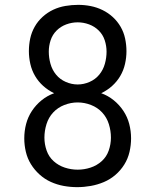

<svg xmlns="http://www.w3.org/2000/svg" viewBox="-20 -763 640 791"><path d="M298 8Q270 8 242.5 3Q215 -2 189.5 -13.5Q164 -25 143 -44Q122 -63 107.5 -86.5Q93 -110 86.5 -137.5Q80 -165 80 -193Q80 -223 87.5 -252Q95 -281 111.5 -306Q128 -331 151.5 -350Q175 -369 203 -379Q178 -391 158 -409Q138 -427 124.5 -450Q111 -473 105 -499.5Q99 -526 99 -552Q99 -579 104.5 -604.5Q110 -630 123 -653Q136 -676 156 -694Q176 -712 199.5 -723Q223 -734 249.5 -738.5Q276 -743 302 -743Q328 -743 353.5 -738Q379 -733 402.5 -721.5Q426 -710 445 -692.5Q464 -675 477 -652.5Q490 -630 495.5 -604Q501 -578 501 -552Q501 -526 495 -499.5Q489 -473 475.5 -450Q462 -427 442 -409Q422 -391 397 -379Q425 -369 448.5 -350Q472 -331 488.5 -306Q505 -281 512.5 -252Q520 -223 520 -193Q520 -165 513.5 -137Q507 -109 492 -85Q477 -61 455.5 -42.5Q434 -24 408 -13Q382 -2 354 3Q326 8 298 8ZM300 -415Q325 -415 349 -425.5Q373 -436 389 -455.5Q405 -475 412 -500Q419 -525 419 -550Q419 -574 411.5 -597Q404 -620 387 -637Q370 -654 347 -662.5Q324 -671 300 -671Q276 -671 253 -662.5Q230 -654 213 -637Q196 -620 188.5 -597Q181 -574 181 -550Q181 -525 188 -500Q195 -475 211 -455.5Q227 -436 251 -425.5Q275 -415 300 -415ZM300 -64Q327 -64 353 -72.5Q379 -81 399 -99Q419 -117 428 -143Q437 -169 437 -196Q437 -224 428.5 -251.5Q420 -279 401 -299.5Q382 -320 355 -330.5Q328 -341 300 -341Q272 -341 245 -330.5Q218 -320 199 -299.5Q180 -279 171.5 -251.5Q163 -224 163 -196Q163 -169 172 -143Q181 -117 201 -99Q221 -81 247 -72.5Q273 -64 300 -64Z"/></svg>

Font: Bmono
Style: Regular
Weight: 400
Monospace: yes
Designer: Belleve Invis
Foundry: Belleve Invis
Version: Version 11.2.2; ttfautohint (v1.8.2)